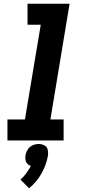

<svg xmlns="http://www.w3.org/2000/svg" viewBox="-20 -755 472 1032"><path d="M20 0H322V-113H251L354 -735H128V-622H199L114 -113H20ZM136 257Q178 223 204 176Q230 129 238 80Q240 63 236 48Q232 33 218 26Q204 19 188 19Q171 19 155 26Q139 33 129.5 48Q120 63 117 80Q115 92 117 104Q119 116 126.5 124.5Q134 133 146 137Q135 157 121.5 176Q108 195 90 210Z"/></svg>

Font: Iosevka Sparkle XBdObl
Style: Regular
Weight: 800
Italic angle: -9°
Designer: Belleve Invis
Foundry: Belleve Invis
Version: Version 4.5.0; ttfautohint (v1.8.3)